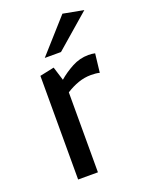

<svg xmlns="http://www.w3.org/2000/svg" viewBox="-128 -718 587 781"><g transform="rotate(-20 165.5 -328.0)"><path d="M72 0V-448.7L134.1 -461.8L152.5 -402.5Q178.5 -425.2 212.4 -443.5Q246.4 -461.8 284.2 -461.8Q292.4 -461.8 298.8 -461.1Q305.3 -460.3 312.6 -458.8L303.2 -377.7Q295.7 -379.7 286.7 -380.7Q277.8 -381.7 266.3 -381.7Q237.7 -381.7 210.6 -372.2Q183.6 -362.7 157.7 -346.1V0ZM113.6 -511.1 242.6 -655.7 331.4 -639 183.8 -511.1Z"/></g></svg>

Font: Ancizar Sans Thin
Style: Regular
Weight: 100
Designer: Cesar Puertas, Viviana Monsalve, Julian Moncada, Julian Prieto, Jose Castro, Mariel Hernandez, Felipe Aragon, Sara Alarc
Version: Version 8.100